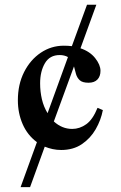

<svg xmlns="http://www.w3.org/2000/svg" viewBox="-20 -605 498 792"><path d="M382.3 -160.2 404.3 -150.9Q396.5 -109.9 374.8 -72Q353 -34.2 317.6 -10.3Q282.2 13.7 232.4 13.7Q213.9 13.7 197 10Q180.2 6.3 164.6 0L104 167H64.9L132.3 -18.6Q93.3 -47.4 73.5 -92.8Q53.7 -138.2 53.7 -191.4Q53.7 -256.8 79.3 -307.6Q105 -358.4 148.2 -387.5Q191.4 -416.5 243.2 -416.5Q260.7 -416.5 276.4 -414.6L338.9 -585.4H377.4L312 -405.8Q351.1 -392.6 372.8 -365Q394.5 -337.4 394.5 -313Q394.5 -290 381.8 -276.9Q369.1 -263.7 345.2 -263.7Q320.3 -263.7 309.1 -273.9Q297.9 -284.2 293.5 -299.6Q289.1 -314.9 285.2 -331.1L202.1 -104Q235.8 -73.2 277.8 -73.2Q308.6 -73.2 335.7 -92.5Q362.8 -111.8 382.3 -160.2ZM176.3 -138.2 260.3 -369.6Q245.6 -377.9 226.1 -377.9Q185.1 -377.9 165.3 -344.2Q145.5 -310.5 145.5 -261.2Q145.5 -227.5 152.8 -195.8Q160.2 -164.1 176.3 -138.2Z"/></svg>

Font: Scheherazade New SemiBold
Style: Regular
Weight: 600
Designer: SIL International
Foundry: SIL International
Version: Version 4.000